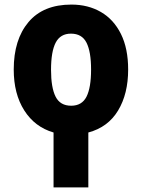

<svg xmlns="http://www.w3.org/2000/svg" viewBox="-20 -579 621 839"><path d="M214 240V0Q132 -24 86 -96.5Q40 -169 40 -275Q40 -406 104.5 -482.5Q169 -559 292 -559Q365 -559 421 -526.5Q477 -494 508.5 -430.5Q540 -367 540 -275Q540 -169 496 -96Q452 -23 366 0V240ZM291 -117Q338 -117 358 -156.5Q378 -196 378 -275Q378 -353 358 -392.5Q338 -432 290 -432Q244 -432 223.5 -393Q203 -354 203 -274Q203 -196 223 -156.5Q243 -117 291 -117Z"/></svg>

Font: Noto Sans SemiCondensed ExtraBold
Style: Regular
Weight: 800
Width: 4
Designer: Monotype Design Team
Foundry: Monotype Imaging Inc.
Version: Version 2.013; ttfautohint (v1.8.4.7-5d5b)